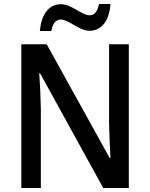

<svg xmlns="http://www.w3.org/2000/svg" viewBox="-20 -934 746 954"><path d="M178 -780H235C242 -818 258 -837 282 -837C322 -837 372 -781 425 -781C483 -781 523 -829 529 -914H472C464 -878 451 -858 426 -858C385 -858 337 -913 283 -913C219 -913 185 -858 178 -780ZM620 0V-714H522V-325C523 -270 526 -198 529 -149H525L212 -714H86V0H183V-390C182 -450 179 -514 175 -570H179L493 0Z"/></svg>

Font: Noto Sans Arabic SemCond Med
Style: Regular
Weight: 500
Width: 4
Designer: Monotype Design Team, Nadine Chahine, Nizar Qandah and Khaled Hosny
Foundry: Monotype Imaging Inc.
Version: Version 2.012